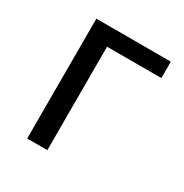

<svg xmlns="http://www.w3.org/2000/svg" viewBox="-132 -649 724 754"><g transform="rotate(30 229.5 -271.5)"><path d="M92.1 0V-543.4H429.8V-469H183.5V0Z"/></g></svg>

Font: Noto Sans TC Thin
Style: Regular
Weight: 100
Designer: Ryoko NISHIZUKA 西塚涼子 (kana, bopomofo & ideographs); Paul D. Hunt (Latin, Greek & Cyrillic); Sandoll Communications 산돌커뮤니
Foundry: Adobe
Version: Version 2.004-H2;hotconv 1.0.118;makeotfexe 2.5.65603